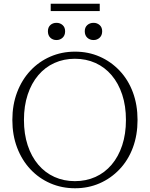

<svg xmlns="http://www.w3.org/2000/svg" viewBox="-20 -996 801 1026"><path d="M381 10Q310 10 249 -16.5Q188 -43 142.5 -91.5Q97 -140 71.5 -207Q46 -274 46 -355Q46 -436 71.5 -503Q97 -570 142.5 -618.5Q188 -667 249 -693.5Q310 -720 381 -720Q452 -720 512.5 -693.5Q573 -667 619 -618.5Q665 -570 690 -503Q715 -436 715 -355Q715 -274 690 -207Q665 -140 619 -91.5Q573 -43 512.5 -16.5Q452 10 381 10ZM380 -28Q440 -28 490 -50.5Q540 -73 576.5 -116Q613 -159 633 -219.5Q653 -280 653 -355Q653 -430 633 -490.5Q613 -551 576.5 -594Q540 -637 490 -659.5Q440 -682 380 -682Q321 -682 271 -659.5Q221 -637 184.5 -594Q148 -551 128 -490.5Q108 -430 108 -355Q108 -280 128 -219.5Q148 -159 184.5 -116Q221 -73 271 -50.5Q321 -28 380 -28ZM328 -829Q328 -807 314.5 -794.5Q301 -782 282 -782Q262 -782 249 -794.5Q236 -807 236 -829Q236 -850 249 -862Q262 -874 282 -874Q301 -874 314.5 -862Q328 -850 328 -829ZM526 -829Q526 -807 512.5 -794.5Q499 -782 480 -782Q460 -782 446.5 -794.5Q433 -807 433 -829Q433 -850 446.5 -862Q460 -874 480 -874Q499 -874 512.5 -862Q526 -850 526 -829ZM251 -976H513V-937H251Z"/></svg>

Font: Roboto Serif 36pt ExtraLight
Style: Regular
Weight: 250
Designer: Greg Gazdowicz
Foundry: Commercial Type
Version: Version 1.008